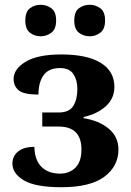

<svg xmlns="http://www.w3.org/2000/svg" viewBox="-20 -774 547 804"><path d="M237 10Q129 10 80.5 -18.5Q32 -47 32 -89Q32 -120 55.5 -139.5Q79 -159 124 -159Q125 -104 153.5 -75.5Q182 -47 231 -47Q271 -47 296 -72Q321 -97 321 -148Q321 -244 226 -244H157V-303H226Q270 -303 287 -330.5Q304 -358 304 -402Q304 -438 287.5 -463.5Q271 -489 231 -489Q184 -489 162.5 -459Q141 -429 141 -378Q79 -378 58 -396Q37 -414 37 -443Q37 -485 87.5 -515.5Q138 -546 237 -546Q344 -546 401.5 -511Q459 -476 459 -410Q459 -362 423.5 -329.5Q388 -297 330 -284V-279Q395 -269 435.5 -235Q476 -201 476 -148Q476 -78 417 -34Q358 10 237 10ZM356 -622Q330 -622 310.5 -637Q291 -652 291 -688Q291 -725 310.5 -739.5Q330 -754 356 -754Q380 -754 400 -739.5Q420 -725 420 -688Q420 -652 400 -637Q380 -622 356 -622ZM150 -622Q125 -622 105.5 -637Q86 -652 86 -688Q86 -725 105.5 -739.5Q125 -754 150 -754Q175 -754 195 -739.5Q215 -725 215 -688Q215 -652 195 -637Q175 -622 150 -622Z"/></svg>

Font: Noto Serif
Style: Bold
Weight: 700
Designer: Monotype Design Team
Foundry: Monotype Imaging Inc.
Version: Version 2.014